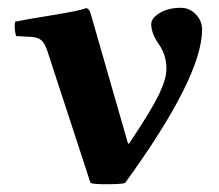

<svg xmlns="http://www.w3.org/2000/svg" viewBox="-20 -463 564 494"><path d="M102.1 -331.1Q95.2 -352.1 86.2 -359.6Q77.1 -367.2 59.1 -368.2L22 -370.1Q19 -376 18.1 -388.4Q17.1 -400.9 19 -407.2Q41 -412.1 112.5 -423.6Q184.1 -435.1 201.2 -441.9Q209 -441.9 212.9 -429.2L308.1 -98.1Q310.1 -92.8 311 -92.8Q312 -92.8 315.4 -98.1Q316.9 -100.1 317.4 -101.6Q369.6 -179.7 388.9 -219.7Q408.2 -259.8 408.2 -286.1Q408.2 -321.3 388.7 -349.1Q369.1 -377 369.1 -400.9Q369.1 -416 390.6 -429.4Q412.1 -442.9 445.8 -442.9Q467.8 -442.9 483.9 -426Q500 -409.2 500 -387.2Q500 -265.1 301.8 7.8Q294.9 10.7 257.6 11Q220.2 11.2 212.9 7.8Z"/></svg>

Font: Linux Libertine
Style: Bold
Weight: 700
Designer: Philipp H. Poll
Foundry: Philipp H. Poll
Version: Version 5.0.3